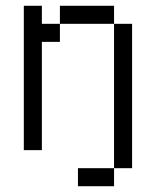

<svg xmlns="http://www.w3.org/2000/svg" viewBox="-20 -520 540 665"><path d="M125 -437.5H187.5V-375H125V0H62.5V-500H125ZM187.5 -500H375V-437.5H187.5ZM250 62.5H375V125H250ZM375 -437.5H437.5V62.5H375Z"/></svg>

Font: ChillBitmapSE 16px
Style: Regular
Weight: 400
Designer: Designed by Warren2060
Foundry: ChillType
Version: Version 1.000